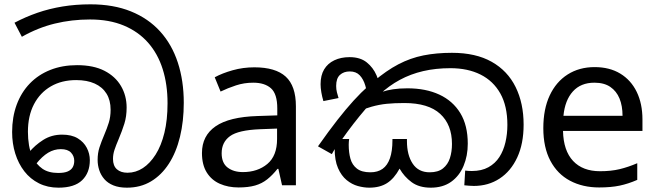

<svg xmlns="http://www.w3.org/2000/svg" viewBox="-20 -856 3039 887"><path d="M566 11Q530 11 504 0.5Q478 -10 462 -28.5Q446 -47 438.5 -70Q431 -93 431 -117Q431 -149 439.5 -175Q448 -201 462 -234Q474 -262 482.5 -289Q491 -316 491 -349Q491 -393 472 -423.5Q453 -454 417.5 -470Q382 -486 332 -486Q265 -486 215 -457Q165 -428 137 -374.5Q109 -321 109 -247Q109 -215 114 -185Q119 -155 132 -129Q148 -96 176 -76.5Q204 -57 249 -57Q277 -57 293 -64Q309 -71 316 -83.5Q323 -96 323 -113Q323 -135 308 -151Q293 -167 261 -167Q230 -167 202.5 -150.5Q175 -134 147 -99L114 -152Q141 -185 179.5 -209.5Q218 -234 267 -234Q311 -234 339 -217Q367 -200 381 -173Q395 -146 395 -116Q395 -58 359.5 -23.5Q324 11 250 11Q200 11 160 -9Q120 -29 92.5 -64.5Q65 -100 50.5 -146.5Q36 -193 36 -246Q36 -315 57 -372Q78 -429 117.5 -470Q157 -511 212.5 -533Q268 -555 336 -555Q412 -555 462.5 -529Q513 -503 539 -458.5Q565 -414 565 -359Q565 -318 554.5 -284.5Q544 -251 528 -213Q516 -185 509 -164Q502 -143 502 -122Q502 -90 520 -74Q538 -58 569 -58Q607 -58 640 -79.5Q673 -101 699 -142Q725 -183 739.5 -242.5Q754 -302 754 -379Q754 -466 731.5 -537Q709 -608 664 -659Q619 -710 552 -738Q485 -766 396 -766Q311 -766 233 -747Q155 -728 81 -686L47 -751Q98 -778 153 -797Q208 -816 269 -826Q330 -836 398 -836Q504 -836 584.5 -803.5Q665 -771 719.5 -711Q774 -651 801.5 -567Q829 -483 829 -381Q829 -296 811.5 -224Q794 -152 760 -99.5Q726 -47 677.5 -18Q629 11 566 11Z M1155 -545Q1253 -545 1300 -502Q1347 -459 1347 -365V0H1283L1266 -76H1262Q1239 -47 1214.5 -27.5Q1190 -8 1158.5 1Q1127 10 1082 10Q1034 10 995.5 -7Q957 -24 935 -59.5Q913 -95 913 -149Q913 -229 976 -272.5Q1039 -316 1170 -320L1261 -323V-355Q1261 -422 1232 -448Q1203 -474 1150 -474Q1108 -474 1070 -461.5Q1032 -449 999 -433L972 -499Q1007 -518 1055 -531.5Q1103 -545 1155 -545ZM1181 -259Q1081 -255 1042.5 -227Q1004 -199 1004 -148Q1004 -103 1031.5 -82Q1059 -61 1102 -61Q1170 -61 1215 -98.5Q1260 -136 1260 -214V-262Z M1970 11Q1916 11 1881.5 -14.5Q1847 -40 1826 -77Q1801 -31 1768 -10Q1735 11 1686 11Q1661 11 1633.5 3.5Q1606 -4 1581.5 -24Q1557 -44 1541.5 -79.5Q1526 -115 1526 -170Q1526 -181 1527.5 -192.5Q1529 -204 1531 -214H1593Q1592 -207 1591.5 -200.5Q1591 -194 1591 -187Q1591 -151 1599 -122.5Q1607 -94 1629 -77Q1651 -60 1691 -60Q1725 -60 1747.5 -76Q1770 -92 1781.5 -125Q1793 -158 1793 -208V-214H1860V-204Q1860 -140 1886.5 -100Q1913 -60 1965 -60Q2004 -60 2026.5 -78Q2049 -96 2058.5 -125.5Q2068 -155 2068 -191Q2068 -280 2013.5 -330Q1959 -380 1848 -380Q1802 -380 1767 -376.5Q1732 -373 1696.5 -363Q1661 -353 1614 -334L1711 -415Q1724 -424 1745 -431.5Q1766 -439 1795.5 -443.5Q1825 -448 1862 -448Q1947 -448 2009.5 -419Q2072 -390 2106.5 -333.5Q2141 -277 2141 -192Q2141 -136 2121.5 -89.5Q2102 -43 2064 -16Q2026 11 1970 11ZM2169 3Q2159 3 2147 2Q2135 1 2125 0L2129 -68Q2136 -67 2144 -66.5Q2152 -66 2160 -66Q2205 -66 2236.5 -83.5Q2268 -101 2287 -130.5Q2306 -160 2315 -198.5Q2324 -237 2324 -279Q2324 -366 2291.5 -424Q2259 -482 2200 -511.5Q2141 -541 2061 -541Q1993 -541 1935 -527.5Q1877 -514 1827 -487Q1777 -460 1733 -419L1722 -410Q1695 -383 1667.5 -351Q1640 -319 1612.5 -283.5Q1585 -248 1557 -208L1538 -188L1513 -144L1449 -180Q1499 -251 1538.5 -301.5Q1578 -352 1613 -390.5Q1648 -429 1684 -461L1705 -479Q1765 -530 1820.5 -559Q1876 -588 1936 -600Q1996 -612 2068 -612Q2178 -612 2251.5 -570.5Q2325 -529 2362 -454Q2399 -379 2399 -280Q2399 -192 2369.5 -128.5Q2340 -65 2288 -31Q2236 3 2169 3ZM1595 -592Q1644 -592 1674 -568Q1704 -544 1719.5 -508Q1735 -472 1738 -434L1680 -398Q1676 -432 1667.5 -461Q1659 -490 1642 -508Q1625 -526 1596 -526Q1568 -526 1550.5 -510Q1533 -494 1533 -459Q1533 -443 1536.5 -429.5Q1540 -416 1544 -403L1474 -389Q1468 -409 1464.5 -429.5Q1461 -450 1461 -467Q1461 -508 1477.5 -535.5Q1494 -563 1524.5 -577.5Q1555 -592 1595 -592Z M2727 -546Q2796 -546 2845.5 -516Q2895 -486 2921.5 -431.5Q2948 -377 2948 -304V-251H2581Q2583 -160 2627.5 -112.5Q2672 -65 2752 -65Q2803 -65 2842.5 -74.5Q2882 -84 2924 -102V-25Q2883 -7 2843 1.5Q2803 10 2748 10Q2672 10 2613.5 -21Q2555 -52 2522.5 -113.5Q2490 -175 2490 -264Q2490 -352 2519.5 -415Q2549 -478 2602.5 -512Q2656 -546 2727 -546ZM2726 -474Q2663 -474 2626.5 -433.5Q2590 -393 2583 -321H2856Q2856 -367 2842 -401Q2828 -435 2799.5 -454.5Q2771 -474 2726 -474Z"/></svg>

Font: sinhala15
Style: Book
Weight: 400
Designer: Jelle Bosma - Monotype Design Team
Foundry: Monotype Imaging Inc.
Version: Version 2.003